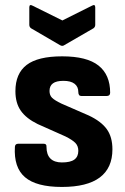

<svg xmlns="http://www.w3.org/2000/svg" viewBox="-20 -729 495 760"><path d="M225 11Q124 11 79 -27.5Q34 -66 39 -148Q40 -160 52 -160H153Q165 -160 164 -148Q164 -117 179.5 -101.5Q195 -86 225 -86Q259 -86 274.5 -97.5Q290 -109 290 -132Q290 -151 278.5 -163Q267 -175 239 -189L129 -238Q84 -260 62.5 -290.5Q41 -321 41 -368Q41 -438 85.5 -472Q130 -506 226 -506Q324 -506 370 -469.5Q416 -433 416 -362Q416 -349 402 -349H302Q290 -349 290 -365Q290 -386 275 -397.5Q260 -409 231 -409Q203 -409 189.5 -399Q176 -389 176 -369Q176 -352 186 -342Q196 -332 223 -319L331 -272Q380 -249 402.5 -218Q425 -187 425 -138Q425 -64 375 -26.5Q325 11 225 11ZM218 -550 103 -617Q96 -622 96 -631V-700Q96 -707 99.5 -708.5Q103 -710 110 -706L227 -648L343 -706Q357 -714 357 -700V-631Q357 -622 350 -617L234 -550Q227 -545 218 -550Z"/></svg>

Font: Sofia Sans Semi Condensed ExtraBold
Style: Regular
Weight: 800
Designer: Botio Nikoltchev, Ani Petrova
Foundry: lettersoup
Version: Version 4.100